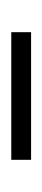

<svg xmlns="http://www.w3.org/2000/svg" viewBox="116 -490 76 349"><g transform="rotate(90 154.5 -316.0)"><path d="M39 -298V-334H271V-298Z"/></g></svg>

Font: Noto Sans Sinhala Condensed ExtraLight
Style: Regular
Weight: 200
Width: 3
Designer: Jelle Bosma - Monotype Design Team
Foundry: Monotype Imaging Inc.
Version: Version 2.006; ttfautohint (v1.8.4.7-5d5b)